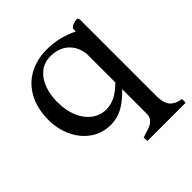

<svg xmlns="http://www.w3.org/2000/svg" viewBox="-173 -583 898 898"><g transform="rotate(-45 276.5 -133.5)"><path d="M231.4 10.7Q173.8 10.7 130.4 -20Q86.9 -50.8 63.5 -101.8Q40 -152.8 40 -210.9Q40 -287.1 69.3 -341.3Q98.6 -395.5 150.1 -423.3Q201.7 -451.2 267.6 -451.2Q350.1 -451.2 423.3 -414.1V-432.1Q426.8 -440.4 440.4 -446.3Q454.1 -452.1 465.8 -452.1Q476.1 -452.1 476.1 -438.5V67.4Q476.1 109.4 492.9 131.3Q509.8 153.3 551.3 160.6Q551.3 167.5 550.8 174.8Q550.3 182.1 550.3 184.6H297.9Q297.9 181.6 297.4 174.6Q296.9 167.5 296.9 160.6L315.4 154.8Q336.9 148.9 351.1 142.6Q365.2 136.2 375.5 123.8Q385.7 111.3 385.7 90.8V-70.3Q343.8 -26.9 307.6 -8.1Q271.5 10.7 231.4 10.7ZM256.3 -416.5Q216.8 -416.5 188 -394Q159.2 -371.6 143.8 -331.8Q128.4 -292 128.4 -241.7Q128.4 -185.1 146.7 -142.8Q165 -100.6 196.5 -77.9Q228 -55.2 266.6 -55.2Q296.4 -55.2 325 -69.3Q353.5 -83.5 385.3 -115.2V-304.7Q378.9 -356 345.5 -386.2Q312 -416.5 256.3 -416.5Z"/></g></svg>

Font: Radley
Style: Regular
Weight: 400
Designer: Vernon Adams
Foundry: Vernon Adams
Version: Version 1.003; ttfautohint (v1.6)